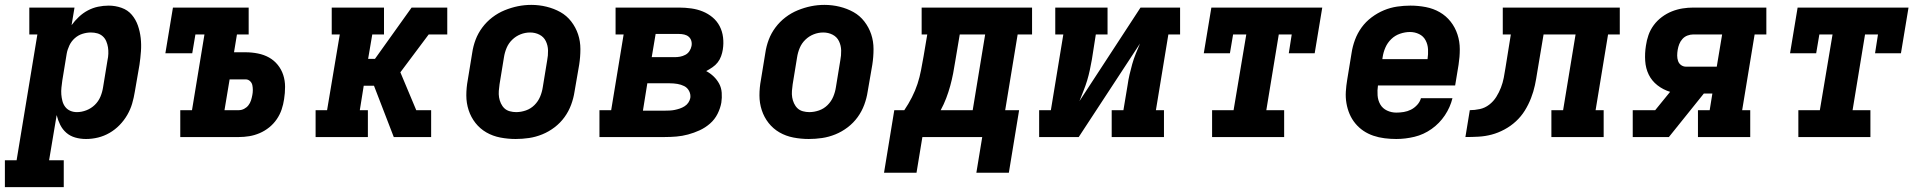

<svg xmlns="http://www.w3.org/2000/svg" viewBox="-55 -561 7875 786"><path d="M-35 205V95H13L98 -420H65V-530H250L238 -458Q251 -476 268 -492Q285 -508 305 -518.5Q325 -529 346.5 -533.5Q368 -538 390 -538Q417 -538 442.5 -529Q468 -520 484.5 -500.5Q501 -481 509.5 -456.5Q518 -432 521 -405.5Q524 -379 522 -351Q520 -323 516 -296L497 -186Q493 -161 486 -137Q479 -113 466 -90.5Q453 -68 434.5 -49Q416 -30 393.5 -17Q371 -4 346.5 2Q322 8 297 8Q274 8 253 2Q232 -4 216.5 -17.5Q201 -31 191.5 -50Q182 -69 177 -90Q177 -90 177 -90Q177 -90 177 -90L146 95H206V205ZM260 -102Q279 -102 298.5 -109.5Q318 -117 333 -131.5Q348 -146 356 -165Q364 -184 367 -204L385 -314Q388 -327 388.5 -341Q389 -355 387 -367.5Q385 -380 380 -392Q375 -404 365.5 -412.5Q356 -421 343.5 -424.5Q331 -428 317 -428Q300 -428 282.5 -422.5Q265 -417 251 -404.5Q237 -392 229 -375Q221 -358 218 -341L200 -231Q198 -217 196.5 -202.5Q195 -188 196 -174.5Q197 -161 200.5 -147.5Q204 -134 212 -123.5Q220 -113 232.5 -107.5Q245 -102 260 -102Z M683 0V-110H731L782 -420H745L732 -343H622L653 -530H963V-420H915L903 -347H951Q976 -347 1001 -342Q1026 -337 1046.5 -325.5Q1067 -314 1082 -295.5Q1097 -277 1104.5 -254Q1112 -231 1112 -205.5Q1112 -180 1108 -155Q1105 -134 1098 -113Q1091 -92 1078 -73Q1065 -54 1047 -39.5Q1029 -25 1008 -16Q987 -7 965.5 -3.5Q944 0 923 0ZM923 -110Q934 -110 944.5 -115.5Q955 -121 962 -130Q969 -139 972.5 -150Q976 -161 978 -172Q980 -182 980 -192.5Q980 -203 978 -212.5Q976 -222 968.5 -229Q961 -236 951 -236H885L864 -110Z M1237 0V-110H1284L1336 -420H1303V-530H1517V-420H1469L1452 -320H1480L1630 -530H1776V-420H1700L1584 -265L1649 -110H1710V0H1557L1476 -210H1434L1418 -110H1451V0Z M2056 8Q2024 8 1993 2Q1962 -4 1936 -19Q1910 -34 1891.5 -57.5Q1873 -81 1863.5 -110Q1854 -139 1854 -170.5Q1854 -202 1860 -234L1878 -344Q1882 -372 1892 -398.5Q1902 -425 1919.5 -448.5Q1937 -472 1960.5 -490Q1984 -508 2011 -519Q2038 -530 2065 -535.5Q2092 -541 2120 -541Q2152 -541 2182.5 -533.5Q2213 -526 2239 -511.5Q2265 -497 2283.5 -473Q2302 -449 2311.5 -420.5Q2321 -392 2321 -360Q2321 -328 2316 -296L2297 -186Q2293 -159 2283 -132Q2273 -105 2256 -81.5Q2239 -58 2215.5 -40Q2192 -22 2165 -11Q2138 0 2110.5 4Q2083 8 2056 8ZM2058 -102Q2078 -102 2098 -109Q2118 -116 2133 -131Q2148 -146 2156 -165Q2164 -184 2167 -204L2185 -314Q2189 -334 2188.5 -354.5Q2188 -375 2179.5 -392.5Q2171 -410 2153.5 -419Q2136 -428 2115 -428Q2095 -428 2076 -420.5Q2057 -413 2042 -398.5Q2027 -384 2019 -365Q2011 -346 2008 -326L1990 -216Q1988 -203 1987 -189Q1986 -175 1988 -162.5Q1990 -150 1995.5 -138Q2001 -126 2010 -117.5Q2019 -109 2032 -105.5Q2045 -102 2058 -102Z M2399 0V-110H2447L2498 -420H2465V-530H2725Q2750 -530 2775 -526.5Q2800 -523 2822 -514Q2844 -505 2862 -490Q2880 -475 2891 -454Q2902 -433 2905 -408Q2908 -383 2904 -358Q2902 -345 2897 -331Q2892 -317 2883 -305.5Q2874 -294 2861.5 -285.5Q2849 -277 2836 -270Q2853 -261 2866.5 -248Q2880 -235 2889 -218.5Q2898 -202 2899.5 -181.5Q2901 -161 2898 -141Q2894 -118 2882.5 -95Q2871 -72 2851.5 -55Q2832 -38 2809 -27.5Q2786 -17 2762 -10.5Q2738 -4 2714 -2Q2690 0 2666 0ZM2707 -327Q2718 -327 2729 -329Q2740 -331 2750.5 -336.5Q2761 -342 2767.5 -352Q2774 -362 2776 -373Q2778 -384 2775 -394Q2772 -404 2764.5 -410.5Q2757 -417 2746.5 -419.5Q2736 -422 2725 -422H2629L2613 -327ZM2577 -108H2666Q2676 -108 2686.5 -108.5Q2697 -109 2707 -111Q2717 -113 2727.5 -116.5Q2738 -120 2747.5 -126Q2757 -132 2763 -141Q2769 -150 2771 -160Q2773 -175 2766 -188.5Q2759 -202 2746 -208.5Q2733 -215 2718 -217.5Q2703 -220 2687 -220H2595Z M3256 8Q3224 8 3193 2Q3162 -4 3136 -19Q3110 -34 3091.5 -57.5Q3073 -81 3063.5 -110Q3054 -139 3054 -170.5Q3054 -202 3060 -234L3078 -344Q3082 -372 3092 -398.5Q3102 -425 3119.5 -448.5Q3137 -472 3160.5 -490Q3184 -508 3211 -519Q3238 -530 3265 -535.5Q3292 -541 3320 -541Q3352 -541 3382.5 -533.5Q3413 -526 3439 -511.5Q3465 -497 3483.5 -473Q3502 -449 3511.5 -420.5Q3521 -392 3521 -360Q3521 -328 3516 -296L3497 -186Q3493 -159 3483 -132Q3473 -105 3456 -81.5Q3439 -58 3415.5 -40Q3392 -22 3365 -11Q3338 0 3310.5 4Q3283 8 3256 8ZM3258 -102Q3278 -102 3298 -109Q3318 -116 3333 -131Q3348 -146 3356 -165Q3364 -184 3367 -204L3385 -314Q3389 -334 3388.5 -354.5Q3388 -375 3379.5 -392.5Q3371 -410 3353.5 -419Q3336 -428 3315 -428Q3295 -428 3276 -420.5Q3257 -413 3242 -398.5Q3227 -384 3219 -365Q3211 -346 3208 -326L3190 -216Q3188 -203 3187 -189Q3186 -175 3188 -162.5Q3190 -150 3195.5 -138Q3201 -126 3210 -117.5Q3219 -109 3232 -105.5Q3245 -102 3258 -102Z M3564 146 3606 -110H3647Q3664 -135 3678 -162.5Q3692 -190 3701 -217.5Q3710 -245 3715.5 -274Q3721 -303 3726 -331L3741 -420H3718V-530H4170V-420H4111L4060 -110H4117L4075 146H3942L3966 0H3721L3697 146ZM3927 -110 3978 -420H3874L3856 -313Q3852 -287 3847 -261Q3842 -235 3835 -209.5Q3828 -184 3818.5 -159Q3809 -134 3796 -110Z M4199 0V-110H4247L4298 -420H4265V-530H4479V-420H4431L4415 -318Q4411 -296 4406.5 -274.5Q4402 -253 4395.5 -231.5Q4389 -210 4380.5 -189Q4372 -168 4364 -147L4614 -530H4776V-420H4728L4677 -110H4710V0H4496V-110H4544L4561 -212Q4564 -234 4569 -255.5Q4574 -277 4580 -298.5Q4586 -320 4594.5 -341Q4603 -362 4612 -383L4361 0Z M4907 0V-110H4995L5047 -420H4993L4980 -343H4873L4904 -530H5358L5327 -343H5221L5233 -420H5180L5129 -110H5202V0Z M5661 8Q5637 8 5613 5Q5589 2 5567 -5.5Q5545 -13 5526.5 -25.5Q5508 -38 5493.5 -55.5Q5479 -73 5470 -94Q5461 -115 5457 -138.5Q5453 -162 5454.5 -186Q5456 -210 5460 -234L5478 -344Q5482 -371 5492 -398Q5502 -425 5519 -448.5Q5536 -472 5560 -490Q5584 -508 5610.5 -519Q5637 -530 5664.5 -534Q5692 -538 5719 -538Q5751 -538 5782 -532Q5813 -526 5839 -511Q5865 -496 5883.5 -472.5Q5902 -449 5911.5 -420Q5921 -391 5921 -359.5Q5921 -328 5916 -296L5902 -211H5586Q5583 -191 5584.5 -170.5Q5586 -150 5595.5 -133.5Q5605 -117 5623 -108.5Q5641 -100 5661 -100Q5676 -100 5691.5 -102.5Q5707 -105 5721 -112Q5735 -119 5746.5 -131.5Q5758 -144 5762 -159H5891Q5882 -122 5860 -89Q5838 -56 5805.5 -33Q5773 -10 5735.5 -1Q5698 8 5661 8ZM5604 -319H5789Q5792 -339 5791 -359Q5790 -379 5781 -396Q5772 -413 5754.5 -421.5Q5737 -430 5717 -430Q5697 -430 5676.5 -423Q5656 -416 5640.5 -401Q5625 -386 5616.5 -366.5Q5608 -347 5605 -326Z M5944 0 5962 -110Q5982 -110 6003 -114.5Q6024 -119 6041.5 -132.5Q6059 -146 6070.5 -164.5Q6082 -183 6089.5 -202.5Q6097 -222 6101 -242.5Q6105 -263 6108 -283L6130 -420H6097V-530H6576V-420H6528L6477 -110H6510V0H6296V-110H6344L6395 -420H6264L6238 -265Q6234 -238 6228.5 -212Q6223 -186 6212.5 -159Q6202 -132 6187 -108Q6172 -84 6151 -64.5Q6130 -45 6104 -31Q6078 -17 6051.5 -10Q6025 -3 5998 -1.5Q5971 0 5944 0Z M6629 0V-110H6721L6782 -185Q6753 -194 6730 -212Q6707 -230 6694.5 -255.5Q6682 -281 6680 -312Q6678 -343 6683 -374Q6686 -396 6693.5 -417.5Q6701 -439 6715 -458Q6729 -477 6748.5 -491.5Q6768 -506 6789.5 -514.5Q6811 -523 6833 -526.5Q6855 -530 6877 -530H7176V-420H7128L7077 -110H7110V0H6896V-110H6944L6955 -178H6920L6777 0ZM6848 -288H6973L6995 -420H6877Q6865 -420 6853 -415.5Q6841 -411 6832.5 -401.5Q6824 -392 6819.5 -380.5Q6815 -369 6813 -357Q6811 -345 6811 -333.5Q6811 -322 6814.5 -311.5Q6818 -301 6827 -294.5Q6836 -288 6848 -288Z M7307 0V-110H7395L7447 -420H7393L7380 -343H7273L7304 -530H7758L7727 -343H7621L7633 -420H7580L7529 -110H7602V0Z"/></svg>

Font: Iosevka Curly Slab XBdExObl
Style: Regular
Weight: 800
Width: 7
Italic angle: -9°
Monospace: yes
Designer: Belleve Invis
Foundry: Belleve Invis
Version: Version 11.1.0; ttfautohint (v1.8.3)